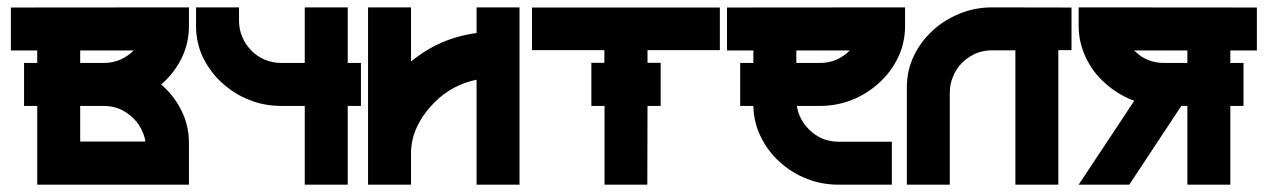

<svg xmlns="http://www.w3.org/2000/svg" viewBox="-20 -506 3473 526"><path d="M478.5 -348.6Q459.5 -309.1 426.8 -279.3Q425.8 -278.3 424.1 -276.6Q422.4 -274.9 421.4 -274.4L426.8 -270Q460.4 -238.8 478.5 -200.2Q497.6 -160.6 497.6 -114.7V0H82V-215.8H45.9V-333.5H82V-367.7H9.8V-485.4L497.6 -485.8V-434.6Q497.6 -388.7 478.5 -348.6ZM199.7 -367.7V-333.5H263.7Q288.1 -333.5 309.1 -342.3Q330.1 -351.6 346.2 -367.7ZM199.7 -215.8V-118.2H378.4Q376 -132.8 370.6 -144.5Q361.8 -166 345.7 -181.6Q330.6 -196.8 309.1 -207Q288.1 -215.8 263.7 -215.8Z M968.8 -215.8H932.6V0H814.9V-215.8H751Q703.6 -215.8 662.6 -232.4Q621.6 -248.5 587.9 -279.3Q556.6 -307.6 536.1 -348.6Q517.1 -388.7 517.1 -434.6V-485.8H634.8V-449.7Q634.8 -424.8 644 -404.3Q651.9 -384.8 668.9 -367.2Q684.1 -351.6 705.6 -342.3Q727.5 -333.5 751 -333.5H814.9V-485.8H932.6V-333.5H968.8Z M1285.6 -485.8H1403.3V0H1285.6V-287.6Q1218.8 -273.9 1170.9 -226.1Q1106 -160.2 1106 -85.9V0H988.3V-485.8H1106V-337.4Q1184.6 -402.3 1285.6 -415.5Z M1952.1 -368.7H1753.9V-334H1790V-215.8H1753.9L1753.4 0H1636.2V-215.8H1600.1V-334H1635.7V-368.7H1437.5V-485.4H1952.1Z M2459.5 -485.8V-434.6Q2459.5 -388.7 2440.4 -348.6Q2421.4 -309.1 2388.7 -279.3Q2356.4 -249.5 2314.5 -232.4Q2272.5 -215.8 2225.6 -215.8H2163.1Q2165.5 -200.7 2170.9 -188.5Q2179.2 -168.5 2195.8 -151.9Q2210.9 -136.2 2232.4 -126.5Q2254.4 -117.7 2277.8 -117.7H2423.3V0H2277.8Q2230.5 0 2189.5 -16.6Q2148.4 -32.7 2114.7 -63.5Q2083 -92.3 2063.5 -132.8Q2044.9 -170.9 2043.9 -215.8H2007.8V-333.5H2043.9V-367.7H1971.7V-485.4ZM2271 -342.3Q2292 -351.6 2308.1 -367.7H2161.6V-333.5H2225.6Q2250 -333.5 2271 -342.3Z M2915.5 -485.4V-368.7H2879.4V0H2761.7V-368.2H2698.2Q2674.3 -368.2 2652.8 -359.4Q2630.4 -348.6 2615.7 -334Q2599.6 -317.9 2591.3 -296.9Q2582 -276.4 2582 -252V0H2464.4V-267.1Q2464.4 -313 2483.4 -352.5Q2501.5 -391.1 2535.2 -422.4Q2566.4 -451.2 2609.4 -468.8Q2650.9 -485.8 2698.2 -485.8Z M3423.3 -367.7H3350.6V-333.5H3386.7V-215.8H3350.6V0H3232.9V-215.8H3216.3L3073.7 0H2935.1L3087.4 -230Q3085.9 -230.5 3080.6 -232.4Q3038.6 -249.5 3006.3 -279.3Q2974.1 -307.6 2954.6 -348.6Q2935.1 -390.1 2935.1 -434.6V-485.8L3423.3 -485.4ZM3232.9 -367.7H3086.9Q3090.3 -364.7 3095.2 -360.6Q3100.1 -356.4 3101.8 -355Q3103.5 -353.5 3107.2 -351.1Q3110.8 -348.6 3114.5 -346.7Q3118.2 -344.7 3124 -342.3Q3145 -333.5 3169.4 -333.5H3232.9Z"/></svg>

Font: Sangha Kali
Style: Regular
Weight: 400
Designer: Seslavinskaya Anna
Foundry: Popkern
Version: Version 2.000;PS 002.000;hotconv 1.0.88;makeotf.lib2.5.64775